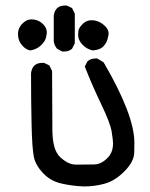

<svg xmlns="http://www.w3.org/2000/svg" viewBox="-20 -673 540 693"><path d="M282 0Q238 -2 200 -11Q162 -20 135.5 -48Q109 -76 102.5 -105.5Q96 -135 94 -222.5Q92 -310 92 -409Q97 -446 132 -446H139L158 -437L168 -417L169 -207Q169 -132 197 -106Q225 -80 251 -79H279Q294 -79 320.5 -79.5Q347 -80 371 -106Q388 -125 388 -156Q388 -167 383 -198Q378 -229 345.5 -296.5Q313 -364 286 -433L296 -452Q308 -462 325 -462H331L354 -448Q465 -258 465 -158Q465 -156 464.5 -123Q464 -90 430 -55.5Q396 -21 359.5 -10.5Q323 0 282 0ZM211 -487H205L186 -497Q176 -509 174 -524V-616Q179 -653 214 -653H221L240 -644L250 -624V-517L240 -497Q229 -487 211 -487ZM90 -491Q74 -493 59.5 -509.5Q45 -526 45 -550Q45 -573 63 -590Q77 -603 93 -603Q120 -603 138 -583Q149 -571 149 -555Q149 -551 146 -537.5Q143 -524 128 -509.5Q113 -495 90 -491ZM315 -491Q294 -495 278 -511.5Q262 -528 262 -547Q262 -550 263 -561.5Q264 -573 281 -589Q294 -600 310 -600Q338 -600 360 -578Q372 -566 372 -552Q372 -546 368 -531.5Q364 -517 352.5 -505Q341 -493 315 -491Z"/></svg>

Font: Xiaolai SC
Style: Regular
Weight: 400
Designer: Nozomi Seto 瀬戸のぞみ
Version: Version 3.11;December 4, 2020;FontCreator 13.0.0.2613 64-bit